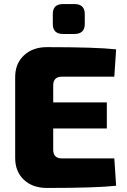

<svg xmlns="http://www.w3.org/2000/svg" viewBox="-20 -926 627 949"><path d="M347 -758H292Q241 -758 241 -807V-857Q241 -906 292 -906H347Q399 -906 399 -857V-807Q399 -758 347 -758ZM545 -143 554 -8Q456 3 212 3Q141 3 98 -37.5Q55 -78 55 -145V-545Q55 -612 98.5 -652.5Q142 -693 212 -693Q456 -693 554 -682L545 -547H286Q243 -547 243 -504V-420H508V-291H243V-186Q243 -143 286 -143Z"/></svg>

Font: Exo 2.0 Extra Bold
Style: Regular
Weight: 800
Designer: Natanael Gama
Version: Version 1.001;PS 001.001;hotconv 1.0.70;makeotf.lib2.5.58329